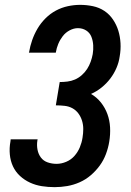

<svg xmlns="http://www.w3.org/2000/svg" viewBox="-20 -763 540 791"><path d="M205 8Q178 8 152.5 4Q127 0 104 -10.5Q81 -21 62.5 -38Q44 -55 33.5 -77.5Q23 -100 20.5 -126.5Q18 -153 23 -180L24 -189H135L134 -184Q131 -165 134.5 -146.5Q138 -128 148.5 -114Q159 -100 176.5 -94Q194 -88 213 -88Q233 -88 253 -96.5Q273 -105 287 -121Q301 -137 309 -156.5Q317 -176 320 -196Q323 -214 323 -231.5Q323 -249 318 -265.5Q313 -282 303 -295.5Q293 -309 278.5 -317Q264 -325 246 -327Q228 -329 210 -329L226 -425Q241 -425 257.5 -427Q274 -429 289 -435.5Q304 -442 317 -453.5Q330 -465 339 -479Q348 -493 353.5 -508.5Q359 -524 362 -540Q365 -558 364 -576.5Q363 -595 356.5 -611.5Q350 -628 335 -637.5Q320 -647 301 -647Q284 -647 267 -638Q250 -629 238.5 -614Q227 -599 220 -582Q213 -565 210 -547V-546H99L100 -549Q104 -573 112.5 -597.5Q121 -622 134.5 -645Q148 -668 167.5 -687.5Q187 -707 210.5 -719.5Q234 -732 259.5 -737.5Q285 -743 310 -743Q337 -743 363 -737.5Q389 -732 410 -718Q431 -704 445.5 -682.5Q460 -661 467.5 -636.5Q475 -612 476.5 -585Q478 -558 473 -530Q470 -507 460 -483.5Q450 -460 434.5 -439.5Q419 -419 398.5 -402.5Q378 -386 355 -376Q379 -362 396 -340.5Q413 -319 422.5 -293Q432 -267 433.5 -238Q435 -209 430 -179Q426 -154 416.5 -128.5Q407 -103 391 -81Q375 -59 354 -41Q333 -23 308 -12Q283 -1 257 3.5Q231 8 205 8Z"/></svg>

Font: Iosevka
Style: Bold Italic
Weight: 700
Italic angle: -9°
Monospace: yes
Designer: Belleve Invis
Foundry: Belleve Invis
Version: Version 32.5.0; ttfautohint (v1.8.4)